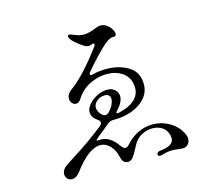

<svg xmlns="http://www.w3.org/2000/svg" viewBox="-109 -903 1218 1064"><g transform="rotate(-15 500.0 -370.5)"><path d="M685 21Q678 21 674.5 18Q671 15 671 10Q671 4 676 -0.5Q681 -5 690 -6Q731 -10 750.5 -22.5Q770 -35 770 -57Q770 -72 765 -84Q756 -110 732.5 -123.5Q709 -137 680 -137Q646 -137 615.5 -119.5Q585 -102 569 -70L559 -51Q544 -22 532 -7Q520 8 503 8L491 6Q479 1 474.5 -7Q470 -15 465 -32Q461 -50 456 -61Q445 -86 424.5 -104Q404 -122 377 -122Q311 -122 226 -9Q205 20 180 20Q164 20 153.5 9.5Q143 -1 143 -17Q143 -44 174 -65Q175 -65 211 -89Q318 -156 404 -225Q414 -234 414 -242Q414 -252 401 -261Q368 -283 368 -314Q368 -335 388 -358Q408 -381 439.5 -396Q471 -411 505 -408Q524 -406 539.5 -391.5Q555 -377 555 -355Q555 -323 520 -285Q511 -276 511 -271Q511 -268 517 -268Q522 -268 526 -269Q657 -300 646 -394Q640 -442 603 -467.5Q566 -493 514 -493Q462 -493 413.5 -468Q365 -443 338 -398Q325 -378 309 -378Q296 -378 286.5 -389Q277 -400 277 -416Q277 -442 304 -461Q341 -486 391.5 -541Q442 -596 488 -659Q492 -664 492 -669Q492 -676 485 -676Q481 -676 476 -673Q466 -669 459 -669Q443 -669 426 -682Q361 -727 361 -750Q362 -758 369 -758Q376 -758 393 -751Q404 -746 421 -741Q439 -737 450 -737Q478 -737 527 -757Q540 -762 550 -762Q568 -762 584.5 -751Q601 -740 610.5 -724Q620 -708 620 -696Q620 -689 615.5 -685Q611 -681 602 -682Q578 -685 528.5 -636.5Q479 -588 428 -527Q423 -520 423 -517Q423 -512 427.5 -510.5Q432 -509 439 -511Q477 -521 518 -521Q592 -521 645.5 -488Q699 -455 699 -385Q699 -330 653.5 -291Q608 -252 535 -241Q511 -238 489 -238Q477 -238 469 -236Q461 -234 453 -228Q412 -193 375 -164Q365 -155 365 -152Q365 -150 373.5 -150.5Q382 -151 390 -151Q443 -151 486 -88Q498 -71 510 -71Q521 -71 530 -82Q564 -121 604.5 -139.5Q645 -158 687 -158Q738 -158 781.5 -133Q825 -108 847 -67Q858 -48 858 -31Q858 -16 850.5 -4.5Q843 7 832 11Q823 14 814 14Q807 14 789 12Q774 9 754 9Q727 9 696 19Q688 21 685 21ZM449 -275Q460 -275 470 -285Q487 -303 494 -317Q501 -331 504 -347Q506 -361 498.5 -371.5Q491 -382 473 -382Q446 -382 427 -365.5Q408 -349 408 -329Q408 -316 415 -303Q422 -290 435 -280Q441 -275 449 -275Z"/></g></svg>

Font: Hina Mincho
Style: Regular
Weight: 400
Designer: satsuyako
Foundry: satsuyako
Version: Version 1.100